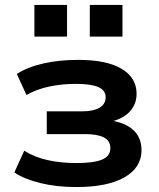

<svg xmlns="http://www.w3.org/2000/svg" viewBox="-20 -746 643 776"><path d="M288 10Q209 10 143.5 -6Q78 -22 38 -49L78 -137Q118 -111 172 -99Q226 -87 289 -87Q359 -87 392.5 -101Q426 -115 426 -147Q426 -177 400 -190.5Q374 -204 323 -204H169V-296H312Q357 -296 382 -310.5Q407 -325 407 -353Q407 -381 377.5 -394Q348 -407 287 -407Q229 -407 178 -396Q127 -385 87 -362L48 -447Q91 -475 155 -489.5Q219 -504 296 -504Q411 -504 471.5 -468Q532 -432 532 -367Q532 -325 505 -295.5Q478 -266 427 -254V-259Q468 -253 496 -237Q524 -221 538 -196.5Q552 -172 552 -139Q552 -69 483.5 -29.5Q415 10 288 10ZM343 -598V-726H475V-598ZM119 -598V-726H251V-598Z"/></svg>

Font: Nunito Sans 10pt SemiExpanded
Style: Bold
Weight: 700
Width: 6
Designer: Vernon Adams
Foundry: Vernon Adams
Version: Version 3.101;gftools[0.9.27]